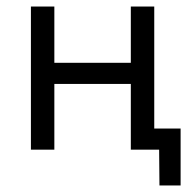

<svg xmlns="http://www.w3.org/2000/svg" viewBox="-20 -460 590 590"><path d="M470 110H535V-65H454V-440H382V-267H147V-440H75V0H147V-202H382V0H469Z"/></svg>

Font: Tilda Sans VF
Style: Regular
Weight: 400
Designer: ParaType Ltd
Foundry: ParaType Ltd
Version: Version 1.010